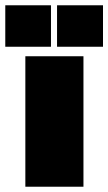

<svg xmlns="http://www.w3.org/2000/svg" viewBox="-75 -707 410 727"><path d="M241 0H21V-494H241ZM315 -687V-530H141V-687ZM118 -687V-530H-55V-687Z"/></svg>

Font: Blinker Black
Style: Regular
Weight: 900
Designer: Juergen Huber
Foundry: supertype
Version: Version 1.017;hotconv 1.0.117;makeotfexe 2.5.65602